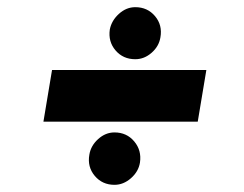

<svg xmlns="http://www.w3.org/2000/svg" viewBox="-20 -565 680 535"><path d="M101 -226 125 -370H555L531 -226ZM299 -50Q265 -50 244 -75Q223 -100 229 -134Q233 -159 253.5 -177.5Q274 -196 299 -196Q333 -196 354 -171Q375 -146 370 -112Q366 -87 345 -68.5Q324 -50 299 -50ZM357 -400Q323 -400 302 -424.5Q281 -449 286 -483Q291 -508 311.5 -526.5Q332 -545 357 -545Q391 -545 412 -520Q433 -495 427 -461Q423 -436 402.5 -418Q382 -400 357 -400Z"/></svg>

Font: Figtree Black
Style: Italic
Weight: 900
Italic angle: -9.5°
Foundry: Erik Kennedy
Version: Version 2.001;gftools[0.9.30]